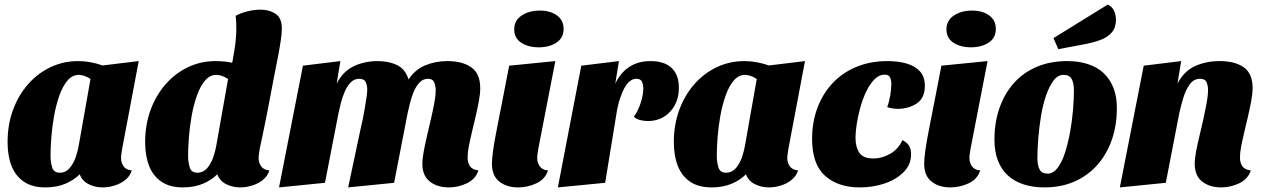

<svg xmlns="http://www.w3.org/2000/svg" viewBox="-20 -796 5501 836"><path d="M177 20Q121 20 84.5 -4.5Q48 -29 30.5 -73Q13 -117 13 -177Q13 -253 36.5 -317Q60 -381 102 -429Q144 -477 200 -503.5Q256 -530 320 -530Q372 -530 427 -511L584 -530L512 -149Q511 -141 509 -129Q507 -117 507 -107Q507 -88 518 -72Q529 -56 554 -54Q546 -29 525.5 -12.5Q505 4 478.5 12Q452 20 427 20Q394 20 366 6Q338 -8 327 -37Q301 -11 263.5 4.5Q226 20 177 20ZM240 -44Q266 -44 283.5 -64.5Q301 -85 310.5 -114Q320 -143 324 -169L374 -452Q361 -461 347.5 -465.5Q334 -470 323 -470Q295 -470 274 -445.5Q253 -421 238.5 -380Q224 -339 215.5 -291.5Q207 -244 203.5 -198Q200 -152 200 -117Q200 -91 207 -67.5Q214 -44 240 -44Z M776 20Q720 20 683.5 -4.5Q647 -29 629.5 -73Q612 -117 612 -177Q612 -253 635.5 -317Q659 -381 701 -429Q743 -477 798.5 -503.5Q854 -530 919 -530Q940 -530 963.5 -527.5Q987 -525 1000 -519L1177 -482Q1163 -407 1147 -324Q1131 -241 1111 -149Q1110 -141 1108 -129Q1106 -117 1106 -107Q1106 -88 1117 -72Q1128 -56 1153 -54Q1145 -29 1124.5 -12.5Q1104 4 1077.5 12Q1051 20 1026 20Q993 20 965 6Q937 -8 926 -37Q900 -11 862.5 4.5Q825 20 776 20ZM839 -44Q865 -44 882.5 -64.5Q900 -85 909.5 -114Q919 -143 923 -169L973 -452Q960 -461 946.5 -465.5Q933 -470 922 -470Q894 -470 873 -445.5Q852 -421 837.5 -380Q823 -339 814.5 -291.5Q806 -244 802.5 -198Q799 -152 799 -117Q799 -91 806 -67.5Q813 -44 839 -44ZM1175 -471 983 -482Q994 -535 1001 -579.5Q1008 -624 1009 -663Q1009 -680 1008.5 -695.5Q1008 -711 1006 -727Q1027 -739 1057 -746.5Q1087 -754 1115 -754Q1153 -754 1181 -735Q1209 -716 1207 -666Q1207 -651 1203 -623Q1199 -595 1192 -557Q1185 -519 1175 -471Z M1934 20Q1884 20 1851.5 -5.5Q1819 -31 1819 -83Q1819 -105 1825 -137Q1831 -169 1839.5 -205.5Q1848 -242 1856.5 -278.5Q1865 -315 1871 -347Q1877 -379 1877 -403Q1877 -422 1870.5 -437.5Q1864 -453 1843 -453Q1822 -453 1806.5 -436.5Q1791 -420 1781 -395.5Q1771 -371 1765 -346Q1759 -321 1755 -304L1696 0L1496 20L1552 -244Q1555 -256 1559.5 -277Q1564 -298 1568 -322.5Q1572 -347 1575.5 -369.5Q1579 -392 1579 -406Q1579 -423 1572.5 -438Q1566 -453 1544 -453Q1523 -453 1507.5 -437.5Q1492 -422 1481.5 -398Q1471 -374 1464.5 -348.5Q1458 -323 1454 -304L1395 0L1195 20L1299 -510L1462 -530L1446 -432Q1473 -485 1520 -507.5Q1567 -530 1624 -530Q1673 -530 1709 -512.5Q1745 -495 1759 -450Q1787 -493 1831.5 -511.5Q1876 -530 1928 -530Q1993 -530 2032 -503Q2071 -476 2071 -412Q2071 -387 2065 -355Q2059 -323 2051 -289Q2043 -255 2035 -221.5Q2027 -188 2021.5 -159.5Q2016 -131 2016 -111Q2016 -87 2026.5 -72Q2037 -57 2063 -54Q2051 -16 2013 2Q1975 20 1934 20Z M2236 20Q2186 20 2154 -5.5Q2122 -31 2122 -83Q2122 -102 2126 -133Q2130 -164 2136.5 -198.5Q2143 -233 2149 -264Q2155 -295 2159 -314L2197 -510L2398 -530L2324 -149Q2323 -141 2321 -129Q2319 -117 2319 -107Q2319 -88 2330 -72Q2341 -56 2366 -54Q2354 -16 2316 2Q2278 20 2236 20ZM2326 -590Q2280 -590 2249.5 -610Q2219 -630 2219 -668Q2219 -707 2251.5 -728.5Q2284 -750 2330 -750Q2376 -750 2405 -729Q2434 -708 2434 -670Q2434 -631 2403 -610.5Q2372 -590 2326 -590Z M2409 20 2511 -510 2675 -530 2659 -432Q2682 -480 2720.5 -505Q2759 -530 2813 -530Q2873 -530 2904.5 -500Q2936 -470 2936 -414Q2936 -351 2898 -310Q2860 -269 2801 -269Q2784 -269 2766.5 -273.5Q2749 -278 2740 -288Q2757 -310 2769 -346Q2781 -382 2781 -411Q2781 -428 2775 -440.5Q2769 -453 2751 -453Q2736 -453 2723 -443Q2710 -433 2699 -413Q2688 -393 2678.5 -363.5Q2669 -334 2663 -294L2615 0Z M3078 20Q3022 20 2985.5 -4.5Q2949 -29 2931.5 -73Q2914 -117 2914 -177Q2914 -253 2937.5 -317Q2961 -381 3003 -429Q3045 -477 3101 -503.5Q3157 -530 3221 -530Q3273 -530 3328 -511L3485 -530L3413 -149Q3412 -141 3410 -129Q3408 -117 3408 -107Q3408 -88 3419 -72Q3430 -56 3455 -54Q3447 -29 3426.5 -12.5Q3406 4 3379.5 12Q3353 20 3328 20Q3295 20 3267 6Q3239 -8 3228 -37Q3202 -11 3164.5 4.5Q3127 20 3078 20ZM3141 -44Q3167 -44 3184.5 -64.5Q3202 -85 3211.5 -114Q3221 -143 3225 -169L3275 -452Q3262 -461 3248.5 -465.5Q3235 -470 3224 -470Q3196 -470 3175 -445.5Q3154 -421 3139.5 -380Q3125 -339 3116.5 -291.5Q3108 -244 3104.5 -198Q3101 -152 3101 -117Q3101 -91 3108 -67.5Q3115 -44 3141 -44Z M3724 20Q3629 20 3572.5 -30.5Q3516 -81 3516 -191Q3516 -263 3538.5 -324.5Q3561 -386 3604 -432.5Q3647 -479 3708 -504.5Q3769 -530 3844 -530Q3890 -530 3927 -519.5Q3964 -509 3985.5 -485.5Q4007 -462 4007 -422Q4007 -369 3971.5 -345.5Q3936 -322 3888 -322Q3879 -322 3865.5 -324Q3852 -326 3843 -330Q3851 -350 3856 -379Q3861 -408 3861 -430Q3861 -447 3855.5 -459Q3850 -471 3832 -471Q3808 -471 3788 -451Q3768 -431 3752.5 -399Q3737 -367 3726.5 -330Q3716 -293 3710.5 -257.5Q3705 -222 3705 -197Q3705 -155 3722 -130.5Q3739 -106 3782 -106Q3821 -106 3857 -127Q3893 -148 3909 -186Q3929 -176 3938 -161.5Q3947 -147 3947 -125Q3947 -79 3914.5 -46.5Q3882 -14 3831.5 3Q3781 20 3724 20Z M4118 20Q4068 20 4036 -5.5Q4004 -31 4004 -83Q4004 -102 4008 -133Q4012 -164 4018.5 -198.5Q4025 -233 4031 -264Q4037 -295 4041 -314L4079 -510L4280 -530L4206 -149Q4205 -141 4203 -129Q4201 -117 4201 -107Q4201 -88 4212 -72Q4223 -56 4248 -54Q4236 -16 4198 2Q4160 20 4118 20ZM4208 -590Q4162 -590 4131.5 -610Q4101 -630 4101 -668Q4101 -707 4133.5 -728.5Q4166 -750 4212 -750Q4258 -750 4287 -729Q4316 -708 4316 -670Q4316 -631 4285 -610.5Q4254 -590 4208 -590Z M4527 20Q4478 20 4437.5 7Q4397 -6 4368.5 -32Q4340 -58 4325 -97Q4310 -136 4310 -188Q4310 -262 4331.5 -324.5Q4353 -387 4393.5 -433Q4434 -479 4493 -504.5Q4552 -530 4627 -530Q4677 -530 4717 -517Q4757 -504 4784.5 -478.5Q4812 -453 4827.5 -415Q4843 -377 4843 -325Q4843 -251 4821.5 -188.5Q4800 -126 4759 -79Q4718 -32 4659.5 -6Q4601 20 4527 20ZM4542 -40Q4566 -40 4585 -65Q4604 -90 4617 -130.5Q4630 -171 4639 -219.5Q4648 -268 4652 -316.5Q4656 -365 4656 -404Q4656 -433 4646.5 -451.5Q4637 -470 4611 -470Q4586 -470 4567.5 -445.5Q4549 -421 4535 -381Q4521 -341 4513 -292.5Q4505 -244 4501 -195.5Q4497 -147 4497 -106Q4497 -77 4506.5 -58.5Q4516 -40 4542 -40ZM4588 -582 4567 -630 4803 -776Q4822 -768 4830.5 -749.5Q4839 -731 4839 -710Q4839 -676 4821 -655Q4803 -634 4774 -623Q4745 -612 4711 -605Z M5297 20Q5247 20 5214.5 -5.5Q5182 -31 5182 -83Q5182 -105 5188 -137Q5194 -169 5203 -205.5Q5212 -242 5220 -278.5Q5228 -315 5234 -348Q5240 -381 5240 -404Q5240 -423 5233.5 -438Q5227 -453 5205 -453Q5178 -453 5160.5 -429Q5143 -405 5132.5 -370.5Q5122 -336 5115 -304L5056 0L4856 20L4960 -510L5123 -530L5107 -432Q5135 -486 5183 -508Q5231 -530 5291 -530Q5357 -530 5395.5 -503Q5434 -476 5434 -413Q5434 -388 5428 -356Q5422 -324 5414 -289.5Q5406 -255 5398 -221.5Q5390 -188 5384.5 -159.5Q5379 -131 5379 -111Q5379 -87 5389.5 -72Q5400 -57 5426 -54Q5414 -16 5376 2Q5338 20 5297 20Z"/></svg>

Font: Sansita Swashed Light ExtraBold
Style: Regular
Weight: 800
Version: Version 1.003